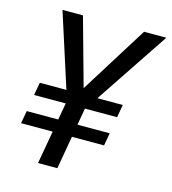

<svg xmlns="http://www.w3.org/2000/svg" viewBox="-107 -798 791 885"><g transform="rotate(15 289.0 -355.5)"><path d="M269.5 -387.7 471.2 -710.9H577.6L342.8 -359.4H463.9L453.1 -298.3H299.8L285.6 -217.8H439.5L428.7 -157.2H275.4L248 0H155.8L183.6 -157.2H32.7L43.5 -217.8H193.8L208 -298.3H57.1L67.9 -359.4H194.8L82 -710.9H179.7Z"/></g></svg>

Font: TypoPRO Roboto
Style: Italic
Weight: 400
Italic angle: -12°
Designer: Google
Version: Version 2.136; 2016